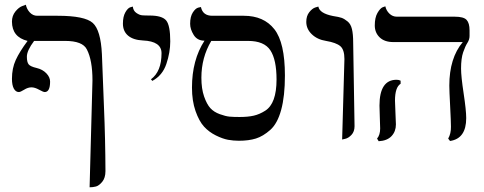

<svg xmlns="http://www.w3.org/2000/svg" viewBox="-20 -587 2057 816"><path d="M169.9 -195.8Q164.1 -195.8 146 -205.8Q127.9 -215.8 113.8 -215.8Q98.6 -215.8 82.8 -205.8Q66.9 -195.8 60.1 -195.8Q46.9 -195.8 38.8 -210.4Q30.8 -225.1 30.8 -252Q30.8 -296.9 46.9 -332Q63 -367.2 97.2 -413.1Q31.2 -429.2 30.8 -495.1Q30.8 -520 45.4 -538.1Q60.1 -556.2 75.2 -561.5L89.8 -566.9Q93.8 -547.9 106.9 -533.9Q120.1 -520 138.2 -520H225.1Q340.3 -520 374.3 -489.5Q408.2 -459 413.1 -356.9L421.9 -131.8Q427.7 5.4 428.2 140.1Q428.2 168.9 414.6 185.5Q400.9 202.1 387.9 205.6Q375 209 360.8 209L373 -245.1Q373 -331.1 349.1 -377Q331.1 -413.1 256.8 -413.1H125Q94.2 -372.1 94.2 -346.2Q94.2 -323.2 101.6 -313.7Q108.9 -304.2 136.2 -297.9Q161.1 -292 177 -275.4Q192.9 -258.8 192.9 -240.2Q192.9 -195.8 169.9 -195.8Z M627.4 -243.2 621.6 -250Q666.5 -283.2 666.5 -360.8Q666.5 -411.6 587.4 -415Q546.4 -417 524.4 -435.5Q502.4 -454.1 502.4 -486.8Q502.4 -516.6 512.9 -534.9Q523.4 -553.2 534.2 -556.2L544.4 -559.1Q546.4 -541 559.6 -532Q572.8 -522.9 583.7 -522Q594.7 -521 615.7 -521Q668.9 -521 686.3 -500Q703.6 -479 703.6 -411.1Q703.6 -364.3 687 -315.2Q670.4 -266.1 627.4 -243.2Z M1034.2 -413.1H877.9Q835.9 -342.3 835.9 -256.8Q835.9 -210 847.4 -177Q858.9 -144 874 -127.4Q889.2 -110.8 914.1 -101.8Q939 -92.8 955.6 -91.3Q972.2 -89.8 998 -89.8Q1034.2 -89.8 1058.6 -95.5Q1083 -101.1 1107.2 -116.5Q1131.3 -131.8 1143.3 -165Q1155.3 -198.2 1155.3 -249Q1155.3 -333 1129.2 -373Q1103 -413.1 1034.2 -413.1ZM995.1 11.2Q972.2 11.2 949.2 7.1Q926.3 2.9 897.2 -11.5Q868.2 -25.9 847.2 -48.8Q826.2 -71.8 811 -115Q795.9 -158.2 795.9 -214.8Q795.9 -332 849.1 -414.1Q818.4 -414.1 803.2 -438.5Q788.1 -462.9 788.1 -485.8Q788.1 -516.6 799.6 -534.2Q811 -551.8 822.8 -554.7L834 -557.1Q841.8 -520 882.3 -520H1016.1Q1101.1 -520 1146 -462.9Q1190.9 -405.8 1190.9 -266.1Q1190.9 -178.2 1175 -120.1Q1159.2 -62 1128.7 -34.9Q1098.1 -7.8 1067.6 1.7Q1037.1 11.2 995.1 11.2Z M1434.1 5.9 1443.8 -335.9Q1443.8 -376 1426.3 -390.9Q1408.7 -405.8 1365.7 -413.1Q1328.6 -418.9 1305.2 -441.4Q1281.7 -463.9 1281.7 -494.1Q1281.7 -519 1294.2 -534.9Q1306.6 -550.8 1319.8 -555.2L1333 -559.1Q1337.9 -530.3 1395 -519Q1420.9 -515.1 1432.4 -511Q1443.8 -506.8 1457.3 -495.8Q1470.7 -484.9 1475.8 -463.4Q1481 -441.9 1481 -405.8L1486.8 -50.8Q1486.8 -27.8 1473.9 -13.9Q1460.9 0 1447.3 2.9Z M1658.7 -159.2Q1658.7 -150.4 1660.6 -109.1Q1662.6 -67.9 1662.6 -58.1Q1662.6 -28.3 1644 -8.5Q1625.5 11.2 1589.4 13.2L1582.5 2Q1595.7 -13.2 1595.7 -41Q1595.7 -49.8 1594.2 -88.9Q1592.8 -127.9 1592.8 -138.2Q1592.8 -248 1665.5 -248Q1675.3 -248 1682.6 -244.1V-231Q1658.7 -216.3 1658.7 -159.2ZM1939.5 -295.9Q1939.5 -262.7 1950.4 -190.4Q1961.4 -118.2 1961.4 -85Q1961.4 2 1892.6 12.2L1884.8 2Q1897 -19 1896.5 -48.8Q1896.5 -69.8 1893.1 -136Q1889.6 -202.1 1889.6 -223.1Q1889.6 -340.3 1946.8 -408.2H1651.4Q1614.3 -408.2 1593.5 -428.2Q1572.8 -448.2 1572.8 -479Q1572.8 -512.2 1584.2 -532Q1595.7 -551.8 1606.4 -556.2L1617.7 -560.1Q1621.6 -542 1635 -529.1Q1648.4 -516.1 1666.5 -516.1H1912.6Q1950.7 -516.1 1963.1 -502.4Q1975.6 -488.8 1975.6 -458V-434.1Q1975.6 -418.9 1966.6 -405Q1957.5 -391.1 1948.5 -365Q1939.5 -338.9 1939.5 -295.9Z"/></svg>

Font: Linux Libertine O
Style: Regular
Weight: 400
Designer: Philipp H. Poll
Foundry: Philipp H. Poll
Version: Version 5.3.0